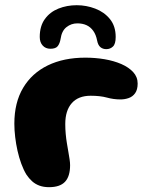

<svg xmlns="http://www.w3.org/2000/svg" viewBox="-20 -720 586 756"><path d="M173 17Q152 17 135.5 11Q119 5 106.5 -6.2Q94 -17.5 84 -32.5Q72.5 -51.5 63.8 -75.5Q55 -99.5 49 -126.2Q43 -153 39.8 -180.2Q36.5 -207.5 36.5 -233Q36.5 -316 71 -374Q105.5 -432 168.2 -462.5Q231 -493 316 -493Q355 -493 391.8 -486.8Q428.5 -480.5 457.8 -467.8Q487 -455 504.5 -436Q522 -417 522 -391Q522 -367 512.2 -353.2Q502.5 -339.5 487 -334Q471.5 -328.5 454.5 -328.5Q427 -328.5 400.8 -335.8Q374.5 -343 337 -343Q288.5 -343 262.8 -314Q237 -285 237 -231.5Q237 -211.5 238.8 -192.2Q240.5 -173 243.5 -155.5Q246.5 -138 249.2 -122Q252 -106 254 -92.8Q256 -79.5 256 -69.5Q256 -25.5 236 -4.2Q216 17 173 17ZM178.5 -528Q159.5 -528 148 -540.8Q136.5 -553.5 136.5 -574.5Q136.5 -617.5 156.8 -645.2Q177 -673 210.2 -686.2Q243.5 -699.5 282 -699.5Q320 -699.5 355.2 -686Q390.5 -672.5 413 -644.8Q435.5 -617 435.5 -574.5Q435.5 -547 424.8 -536.8Q414 -526.5 398.5 -526.5Q385 -526.5 375.5 -534.2Q366 -542 362.5 -560Q358 -583.5 347.2 -598.5Q336.5 -613.5 320.8 -620.8Q305 -628 284.5 -628Q260.5 -628 241.8 -613.2Q223 -598.5 218.5 -566.5Q215.5 -549 207.5 -538.5Q199.5 -528 178.5 -528Z"/></svg>

Font: Gluten Thin SemiBold
Style: Regular
Weight: 600
Version: Version 1.300